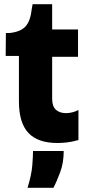

<svg xmlns="http://www.w3.org/2000/svg" viewBox="-20 -668 419 913"><path d="M253 12Q160 12 115 -36Q70 -84 70 -186V-402H7L8 -511H26Q79 -517 102 -543Q125 -569 131 -625L135 -648H228V-528H351V-398H228V-199Q228 -162 246 -146Q264 -130 294 -130Q309 -130 324.5 -134Q340 -138 353 -145V-2Q321 7 296.5 9.5Q272 12 253 12ZM111 225Q130 163 133.5 119Q137 75 137 50H283Q283 106 266 151.5Q249 197 234 225Z"/></svg>

Font: Bricolage Grotesque 72pt ExtraBold
Style: Regular
Weight: 800
Designer: Mathieu Triay
Foundry: Atelier Triay
Version: Version 1.001;gftools[0.9.33.dev8+g029e19f]